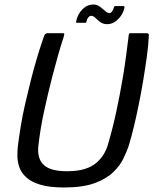

<svg xmlns="http://www.w3.org/2000/svg" viewBox="-20 -820 679 850"><path d="M264 10Q199 10 158 -2.5Q117 -15 95 -36Q73 -57 65 -81.5Q57 -106 57 -130Q57 -154 59 -172Q64 -213 72 -261.5Q80 -310 90 -354Q101 -402 114.5 -456.5Q128 -511 144 -564.5Q160 -618 176 -663Q178 -667 181.5 -670Q185 -673 190 -673Q207 -673 223.5 -673Q240 -673 257 -673Q264 -673 264.5 -671Q265 -669 262 -657Q249 -617 236.5 -573Q224 -529 212 -483Q192 -405 175.5 -329Q159 -253 151 -184Q148 -166 149 -148Q150 -130 156.5 -114.5Q163 -99 177 -87Q191 -75 216 -68.5Q241 -62 277 -62Q324 -62 355.5 -72Q387 -82 407.5 -100Q428 -118 440.5 -139.5Q453 -161 459 -184Q479 -252 495 -326.5Q511 -401 524 -478Q532 -526 538 -571Q544 -616 549 -657Q550 -669 551.5 -671Q553 -673 560 -673Q577 -673 594.5 -673Q612 -673 630 -673Q635 -673 637.5 -670Q640 -667 639 -663Q637 -618 629.5 -565Q622 -512 613 -458Q604 -404 594 -356Q585 -311 573.5 -262.5Q562 -214 549 -172Q541 -149 526.5 -118.5Q512 -88 482 -58.5Q452 -29 399.5 -9.5Q347 10 264 10ZM321 -719Q315 -719 317 -725Q324 -758 345 -779Q366 -800 394 -800Q409 -800 422 -790.5Q435 -781 445.5 -771.5Q456 -762 464 -762Q470 -762 475.5 -768.5Q481 -775 484 -786Q485 -793 490 -793H527Q532 -793 531 -786Q525 -757 503 -735Q481 -713 454 -713Q436 -713 423.5 -722.5Q411 -732 402 -741Q393 -750 384 -750Q377 -750 371 -743Q365 -736 363 -725Q363 -719 357 -719Z"/></svg>

Font: Glory Medium
Style: Italic
Weight: 500
Italic angle: -12°
Version: Version 1.011